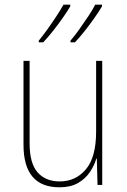

<svg xmlns="http://www.w3.org/2000/svg" viewBox="-20 -787 540 817"><path d="M233 10Q80 10 80 -171V-528H106V-177Q106 -92 140 -53.5Q174 -15 234 -15Q302 -15 345.5 -66.5Q389 -118 389 -227V-528H415V0H395L392 -112H390Q381 -82 362 -54Q343 -26 311.5 -8Q280 10 233 10ZM280 -614Q298 -635 318 -663Q338 -691 356.5 -719Q375 -747 385 -767H414V-760Q403 -741 383.5 -713Q364 -685 341.5 -656.5Q319 -628 299 -607H280ZM145 -614Q163 -636 183 -664Q203 -692 221 -719.5Q239 -747 250 -767H279V-760Q268 -741 248.5 -713Q229 -685 206.5 -656.5Q184 -628 164 -607H145Z"/></svg>

Font: Noto Sans Mono ExtraCondensed Thin
Style: Regular
Weight: 100
Width: 2
Designer: Monotype Design Team
Foundry: Monotype Imaging Inc.
Version: Version 2.014; ttfautohint (v1.8.4.7-5d5b)